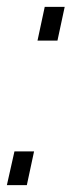

<svg xmlns="http://www.w3.org/2000/svg" viewBox="-21 -538 226 558"><path d="M88 -420 109 -518H167L146 -420ZM-1 0 21 -98H78L57 0Z"/></svg>

Font: Raleway
Style: Italic
Weight: 400
Italic angle: -12°
Designer: Matt McInerney, Pablo Impallari, Rodrigo Fuenzalida
Foundry: Matt McInerney, Pablo Impallari, Rodrigo Fuenzalida
Version: Version 4.026